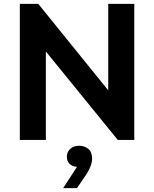

<svg xmlns="http://www.w3.org/2000/svg" viewBox="-20 -720 793 988"><path d="M82 -700H177L537 -255V-700H671V0H586L216 -455V0H82ZM376 139Q350 136 337 122Q324 108 324 87Q324 62 341.5 46Q359 30 386 30Q415 30 434.5 46Q454 62 454 97Q454 115 444.5 139Q435 163 413 194L376 248H305L376 139Z"/></svg>

Font: Tilda Sans Bold
Style: Regular
Weight: 700
Designer: ParaType Ltd
Foundry: ParaType Ltd
Version: Version 1.009